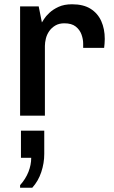

<svg xmlns="http://www.w3.org/2000/svg" viewBox="-20 -541 534 898"><path d="M74 0V-511H161L176 -436Q178 -439 186 -452Q194 -465 211 -481Q228 -497 254 -509Q280 -521 317 -521Q370 -521 403.5 -500Q437 -479 453.5 -442.5Q470 -406 470 -359Q470 -348 469 -336.5Q468 -325 467 -317H369V-337Q369 -358 361 -380Q353 -402 334 -417Q315 -432 281 -432Q256 -432 238.5 -421.5Q221 -411 210 -395Q199 -379 194.5 -360.5Q190 -342 190 -326V0ZM74 337V325Q100 296 113 263Q126 230 126 197H78V70H187V179Q187 222 173 264Q159 306 131 337Z"/></svg>

Font: Chivo Medium Medium
Style: Regular
Weight: 500
Version: Version 2.002